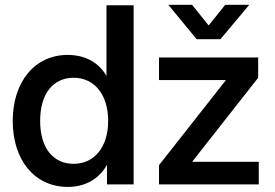

<svg xmlns="http://www.w3.org/2000/svg" viewBox="-20 -749 1118 780"><path d="M255.4 10.3C322.8 10.3 379.9 -18.6 414.1 -78.6H414.6V0H522.9V-727.5H412.6V-441.4H412.1C378.9 -498.5 321.8 -525.9 254.9 -525.9C121.6 -525.9 31.7 -417 31.7 -257.8C31.7 -98.1 121.1 10.3 255.4 10.3ZM278.8 -83.5C198.2 -83.5 143.1 -145 143.1 -257.8C143.1 -371.1 198.2 -433.1 278.8 -433.1C364.3 -433.1 419.4 -363.8 419.4 -257.8C419.4 -152.3 364.3 -83.5 278.8 -83.5ZM626 0H1031.2V-91.8H762.2V-93.8L1028.8 -433.1V-515.6H626V-423.8H896.5V-421.9L626 -78.1ZM760.3 -729.5H664.1V-729L778.8 -589.8H875.5L992.2 -729V-729.5H895L827.6 -645.5Z"/></svg>

Font: Raveo Display Display Medium
Style: Regular
Weight: 500
Designer: Jakub Foglar, Rasmus Andersson (Inter)
Foundry: Jakubfoglar.com
Version: Version 1.100;Glyphs 3.2.3 (3260)